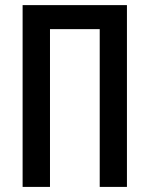

<svg xmlns="http://www.w3.org/2000/svg" viewBox="-20 -734 587 754"><path d="M68.8 0V-713.9H478.5V0H371.6V-619.6H176.3V0Z"/></svg>

Font: Open Sans Condensed SemiBold
Style: Regular
Weight: 600
Width: 3
Designer: Monotype Design Team
Foundry: Monotype Imaging Inc.
Version: Version 3.000; ttfautohint (v1.8.4)